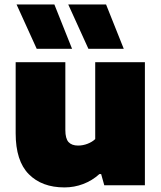

<svg xmlns="http://www.w3.org/2000/svg" viewBox="-20 -828 720 858"><path d="M50 -232.5V-550H272V-247Q272 -209 286.2 -193.2Q300.5 -177.5 329 -177.5Q350.5 -177.5 371.2 -185.5Q392 -193.5 405.5 -206.5V-550H627.5V0H446L432 -50H424Q392 -21 352 -5.8Q312 9.5 268 9.5Q167 9.5 108.5 -49.8Q50 -109 50 -232.5ZM144 -610 54 -808H223L302 -610ZM375 -610 285 -808H454L533 -610Z"/></svg>

Font: Encode Sans Semi Expanded Black
Style: Regular
Weight: 900
Width: 6
Designer: Multiple Designers
Foundry: Impallari Type
Version: Version 2.000